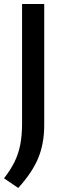

<svg xmlns="http://www.w3.org/2000/svg" viewBox="-24 -760 324 953"><path d="M66.5 173 -4 125Q28 84 47.8 44.2Q67.5 4.5 76.5 -41.5Q85.5 -87.5 85.5 -146.5V-740H195.5V-139Q195.5 -47.5 165.8 24.5Q136 96.5 66.5 173Z"/></svg>

Font: Encode Sans SmExp Md
Style: Regular
Weight: 500
Width: 6
Designer: Multiple Designers
Foundry: Impallari Type
Version: Version 3.002; ttfautohint (v1.8.3) -l 8 -r 50 -G 200 -x 14 